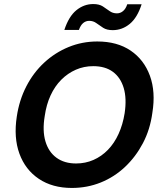

<svg xmlns="http://www.w3.org/2000/svg" viewBox="-20 -917 805 949"><path d="M335 12Q239 12 172 -33Q105 -78 76 -157.5Q47 -237 63 -341Q75 -422 110 -490Q145 -558 198.5 -607.5Q252 -657 319 -684.5Q386 -712 461 -712Q559 -712 625.5 -667Q692 -622 721 -542.5Q750 -463 733 -359Q722 -277 686.5 -209.5Q651 -142 598 -92Q545 -42 478 -15Q411 12 335 12ZM356 -109Q402 -109 442 -126.5Q482 -144 513.5 -176.5Q545 -209 566 -255Q587 -301 596 -357Q607 -430 591.5 -482Q576 -534 538 -562Q500 -590 441 -590Q395 -590 355 -572.5Q315 -555 283 -523Q251 -491 230 -445.5Q209 -400 201 -343Q189 -271 204.5 -218.5Q220 -166 259 -137.5Q298 -109 356 -109ZM298 -769Q320 -836 357.5 -866.5Q395 -897 441 -897Q470 -897 488 -885.5Q506 -874 521.5 -862.5Q537 -851 558 -851Q575 -851 588.5 -862.5Q602 -874 609 -896H680Q659 -830 621.5 -799Q584 -768 537 -768Q508 -768 490 -779.5Q472 -791 456.5 -802.5Q441 -814 421 -814Q404 -814 391 -803Q378 -792 370 -769Z"/></svg>

Font: DM Sans 10pt
Style: Bold Italic
Weight: 700
Italic angle: -10°
Version: Version 4.004;gftools[0.9.30]